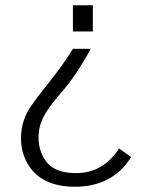

<svg xmlns="http://www.w3.org/2000/svg" viewBox="-20 -701 580 732"><path d="M334 -581H258V-681H334ZM157 -84Q190 -41 270 -41Q373 -41 434 -135L480 -102Q409 11 265 11Q160 11 106 -48Q60 -101 60 -174Q60 -244 102 -302Q126 -336 145 -359Q221 -453 258 -515H326Q271 -413 210 -344Q151 -276 137 -235Q127 -209 127 -176Q127 -124 157 -84Z"/></svg>

Font: Pavanam
Style: Regular
Weight: 400
Designer: Tharique Azeez
Foundry: Tharique Azeez
Version: Version 1.86; ttfautohint (v1.3) -l 8 -r 50 -G 200 -x 14 -D 